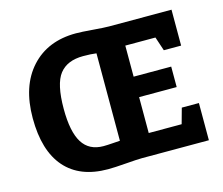

<svg xmlns="http://www.w3.org/2000/svg" viewBox="-102 -851 1160 997"><g transform="rotate(-15 478.0 -352.5)"><path d="M614 -310V-117H791L814 -200H906V0H546Q523 0 459 5Q395 10 362 10Q211 10 131.5 -81Q52 -172 52 -347Q52 -519 141 -617Q230 -715 382 -715Q412 -715 472.5 -710Q533 -705 559 -705H894V-512H801L776 -587H614V-420H816V-310ZM459 -117V-587Q431 -591 388 -591Q302 -591 261 -538.5Q220 -486 220 -352Q220 -229 256.5 -170.5Q293 -112 370 -112Q390 -112 422.5 -114.5Q455 -117 459 -117Z"/></g></svg>

Font: BitterBold
Style: Bold
Weight: 700
Designer: Sol Matas
Foundry: Sol Matas
Version: Version 001.001